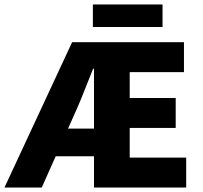

<svg xmlns="http://www.w3.org/2000/svg" viewBox="-38 -840 908 860"><path d="M-18 0 285 -651H786V-517H543V-401H749V-267H543V-134H796V0H383V-532H379Q360 -485 342 -439Q324 -393 306 -352L149 0ZM134 -140V-264H466V-140ZM378 -719V-820H690V-719Z"/></svg>

Font: Source Sans 3 ExtraBold
Style: Regular
Weight: 800
Designer: Paul D. Hunt
Foundry: Adobe
Version: Version 3.052;hotconv 1.1.0;makeotfexe 2.6.0